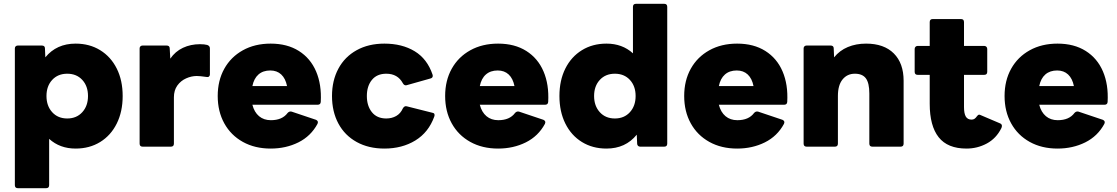

<svg xmlns="http://www.w3.org/2000/svg" viewBox="-20 -770 5863 1008"><path d="M74 218Q58 218 58 202V-516Q58 -523 62.5 -527Q67 -531 74 -531H199Q216 -531 216 -516L218 -469Q277 -541 377 -541Q450 -541 506 -506.5Q562 -472 593 -410Q624 -348 624 -266Q624 -184 593 -121.5Q562 -59 506 -24.5Q450 10 377 10Q294 10 238 -41V202Q238 218 222 218ZM442 -266Q442 -318 412 -350.5Q382 -383 333 -383Q284 -383 254 -350.5Q224 -318 224 -266Q224 -214 254 -181Q284 -148 333 -148Q382 -148 412 -181Q442 -214 442 -266Z M729 0Q713 0 713 -16V-516Q713 -523 717.5 -527Q722 -531 729 -531H854Q871 -531 871 -516L874 -462Q900 -500 940.5 -519Q981 -538 1030 -538Q1053 -538 1068 -534Q1082 -529 1082 -516V-379Q1082 -372 1077 -368Q1072 -364 1064 -366Q1029 -371 1013 -371Q985 -371 957 -358.5Q929 -346 911 -321Q893 -296 893 -259V-16Q893 0 877 0Z M1123 -266Q1123 -347 1157.5 -409Q1192 -471 1255 -506Q1318 -541 1401 -541Q1488 -541 1549 -502.5Q1610 -464 1639.5 -395Q1669 -326 1664 -235Q1663 -220 1647 -220H1305Q1315 -181 1340 -160Q1365 -139 1402 -139Q1462 -139 1490 -177Q1499 -187 1511 -184L1639 -141Q1649 -136 1649 -128L1647 -120Q1612 -55 1546.5 -22.5Q1481 10 1401 10Q1318 10 1255 -25Q1192 -60 1157.5 -122.5Q1123 -185 1123 -266ZM1305 -318H1487Q1479 -358 1456.5 -379Q1434 -400 1399 -400Q1361 -400 1337 -379Q1313 -358 1305 -318Z M1723 -266Q1723 -347 1756.5 -409.5Q1790 -472 1852.5 -506.5Q1915 -541 1998 -541Q2091 -541 2157 -501Q2223 -461 2251 -378Q2252 -376 2252 -372Q2252 -361 2240 -358L2116 -323L2111 -322Q2101 -322 2095 -333Q2068 -383 2008 -383Q1959 -383 1932.5 -350.5Q1906 -318 1906 -266Q1906 -214 1932.5 -181Q1959 -148 2008 -148Q2037 -148 2060 -161Q2083 -174 2095 -201Q2103 -215 2115 -212L2250 -178Q2258 -177 2260.5 -171.5Q2263 -166 2260 -158Q2230 -75 2160.5 -32.5Q2091 10 1998 10Q1915 10 1852.5 -24.5Q1790 -59 1756.5 -121.5Q1723 -184 1723 -266Z M2317 -266Q2317 -347 2351.5 -409Q2386 -471 2449 -506Q2512 -541 2595 -541Q2682 -541 2743 -502.5Q2804 -464 2833.5 -395Q2863 -326 2858 -235Q2857 -220 2841 -220H2499Q2509 -181 2534 -160Q2559 -139 2596 -139Q2656 -139 2684 -177Q2693 -187 2705 -184L2833 -141Q2843 -136 2843 -128L2841 -120Q2806 -55 2740.5 -22.5Q2675 10 2595 10Q2512 10 2449 -25Q2386 -60 2351.5 -122.5Q2317 -185 2317 -266ZM2499 -318H2681Q2673 -358 2650.5 -379Q2628 -400 2593 -400Q2555 -400 2531 -379Q2507 -358 2499 -318Z M2917 -266Q2917 -348 2948 -410Q2979 -472 3035 -506.5Q3091 -541 3164 -541Q3247 -541 3303 -490V-734Q3303 -750 3319 -750H3467Q3483 -750 3483 -734V-16Q3483 0 3467 0H3341Q3334 0 3329.5 -4.5Q3325 -9 3325 -16L3323 -63Q3264 10 3164 10Q3091 10 3035 -24.5Q2979 -59 2948 -121.5Q2917 -184 2917 -266ZM3317 -266Q3317 -318 3287 -350.5Q3257 -383 3208 -383Q3159 -383 3129 -350.5Q3099 -318 3099 -266Q3099 -214 3129 -181Q3159 -148 3208 -148Q3257 -148 3287 -181Q3317 -214 3317 -266Z M3572 -266Q3572 -347 3606.5 -409Q3641 -471 3704 -506Q3767 -541 3850 -541Q3937 -541 3998 -502.5Q4059 -464 4088.5 -395Q4118 -326 4113 -235Q4112 -220 4096 -220H3754Q3764 -181 3789 -160Q3814 -139 3851 -139Q3911 -139 3939 -177Q3948 -187 3960 -184L4088 -141Q4098 -136 4098 -128L4096 -120Q4061 -55 3995.5 -22.5Q3930 10 3850 10Q3767 10 3704 -25Q3641 -60 3606.5 -122.5Q3572 -185 3572 -266ZM3754 -318H3936Q3928 -358 3905.5 -379Q3883 -400 3848 -400Q3810 -400 3786 -379Q3762 -358 3754 -318Z M4215 0Q4199 0 4199 -16V-516Q4199 -523 4203.5 -527Q4208 -531 4215 -531H4340Q4357 -531 4357 -516L4359 -469Q4388 -505 4431 -523Q4474 -541 4527 -541Q4621 -541 4672.5 -489.5Q4724 -438 4724 -346V-16Q4724 0 4708 0H4560Q4544 0 4544 -16V-279Q4544 -334 4526 -358.5Q4508 -383 4468 -383Q4428 -383 4403.5 -353Q4379 -323 4379 -266V-16Q4379 0 4363 0Z M4861 -225V-377H4798Q4782 -377 4782 -393V-513Q4782 -520 4786.5 -524.5Q4791 -529 4798 -529H4861V-654Q4861 -670 4877 -670H5025Q5041 -670 5041 -654V-529H5147Q5154 -529 5158.5 -524.5Q5163 -520 5163 -513V-393Q5163 -377 5147 -377H5041V-208Q5041 -174 5050.5 -158Q5060 -142 5081 -142Q5090 -142 5096.5 -146.5Q5103 -151 5110 -161Q5115 -168 5121 -168Q5124 -168 5130 -165L5231 -122Q5240 -118 5240 -109Q5240 -103 5237 -97Q5210 -43 5160.5 -16.5Q5111 10 5054 10Q4955 10 4908 -49.5Q4861 -109 4861 -225Z M5254 -266Q5254 -347 5288.5 -409Q5323 -471 5386 -506Q5449 -541 5532 -541Q5619 -541 5680 -502.5Q5741 -464 5770.5 -395Q5800 -326 5795 -235Q5794 -220 5778 -220H5436Q5446 -181 5471 -160Q5496 -139 5533 -139Q5593 -139 5621 -177Q5630 -187 5642 -184L5770 -141Q5780 -136 5780 -128L5778 -120Q5743 -55 5677.5 -22.5Q5612 10 5532 10Q5449 10 5386 -25Q5323 -60 5288.5 -122.5Q5254 -185 5254 -266ZM5436 -318H5618Q5610 -358 5587.5 -379Q5565 -400 5530 -400Q5492 -400 5468 -379Q5444 -358 5436 -318Z"/></svg>

Font: LINE Seed Sans TH App ExtraBold
Style: Regular
Weight: 800
Designer: Dalton Maag Ltd | Thai characters by Cadson Demak Co.,Ltd.
Foundry: Dalton Maag Ltd
Version: Version 1.003